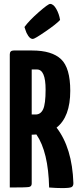

<svg xmlns="http://www.w3.org/2000/svg" viewBox="-20 -958 405 981"><path d="M148 -759Q135 -759 124.5 -774.5Q114 -790 110 -805L105 -820Q129 -853 177.5 -895.5Q226 -938 236 -938Q253 -938 267.5 -912.5Q282 -887 287 -856Q269 -836 213 -797.5Q157 -759 148 -759ZM269 -306Q349 -202 355 -22Q355 -7 345.5 -2Q336 3 297 3Q268 3 231 0Q227 -182 166 -271Q161 -270 149 -270H142V-20Q142 -5 127.5 -2.5Q113 0 30 0V-680Q30 -700 50 -700H122H144Q245 -700 292 -655.5Q339 -611 339 -494Q339 -361 269 -306ZM169 -603H142V-373H162Q188 -373 200.5 -400Q213 -427 213 -500Q213 -603 169 -603Z"/></svg>

Font: Yanone Kaffeesatz Bold
Style: Regular
Weight: 700
Designer: Yanone (Cyrillic: Daniel Pouzeot)
Foundry: Yanone
Version: Version 1.003;PS 001.003;hotconv 1.0.88;makeotf.lib2.5.64775